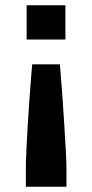

<svg xmlns="http://www.w3.org/2000/svg" viewBox="-20 -530 349 728"><path d="M81 -380V-510H228V-380ZM78 178V108Q78 84 80 41Q82 -2 85 -53Q88 -104 91.5 -152.5Q95 -201 98 -237.5Q101 -274 102 -286H207Q208 -274 211 -237.5Q214 -201 217.5 -152.5Q221 -104 224 -53Q227 -2 229.5 41Q232 84 232 108V178Z"/></svg>

Font: Saira Expanded SemiBold
Style: Regular
Weight: 600
Width: 7
Designer: Hector Gatti with collaboration of the Omnibus-Type team
Foundry: Omnibus-Type
Version: Version 1.100; ttfautohint (v1.8.3)